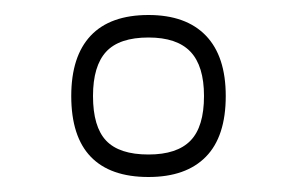

<svg xmlns="http://www.w3.org/2000/svg" viewBox="-20 -686 401 256"><path d="M178 -450Q127 -450 101 -477Q75 -504 75 -558Q75 -611 101 -638.5Q127 -666 178 -666Q228 -666 254.5 -638.5Q281 -611 281 -558Q281 -504 254.5 -477Q228 -450 178 -450ZM178 -480Q216 -480 234 -498.5Q252 -517 252 -558Q252 -598 234 -617Q216 -636 178 -636Q139 -636 121.5 -617Q104 -598 104 -558Q104 -517 121.5 -498.5Q139 -480 178 -480Z"/></svg>

Font: Vivano Light
Style: Regular
Weight: 300
Designer: Joe Prince, Josias Burgherr
Version: Version 2.064;September 19, 2022;FontCreator 14.0.0.2877 64-